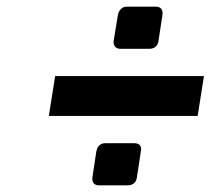

<svg xmlns="http://www.w3.org/2000/svg" viewBox="-20 -645 649 578"><path d="M322 -521 335 -600Q337 -611 344 -618Q351 -625 363 -625H448Q472 -625 469 -600L457 -521Q453 -498 428 -498H343Q332 -498 326.5 -504.5Q321 -511 322 -521ZM146 -416H594L575 -296H127ZM258 -110 270 -189Q275 -214 298 -214H383Q409 -214 404 -189L392 -110Q388 -87 363 -87H278Q267 -87 262 -93.5Q257 -100 258 -110Z"/></svg>

Font: Exo
Style: Bold Italic
Weight: 700
Italic angle: -9°
Designer: Natanael Gama
Foundry: Natanael Gama
Version: Version 1.500; ttfautohint (v1.6)